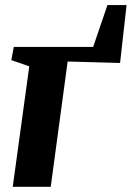

<svg xmlns="http://www.w3.org/2000/svg" viewBox="-20 -718 506 738"><path d="M393 -698.5H466.5L441.5 -476L240 -481.5L175 0H29L92.5 -463L23.5 -487L33 -537.5H338Z"/></svg>

Font: Merriweather 60pt ExtraBold
Style: Italic
Weight: 800
Italic angle: -7.8°
Version: Version 2.101